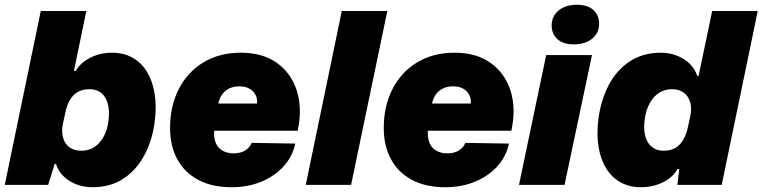

<svg xmlns="http://www.w3.org/2000/svg" viewBox="-22 -775 3197 805"><path d="M365 10Q330 10 298.5 -2Q267 -14 244.5 -36Q222 -58 213 -87H207L180 0H-2L149 -729H340L288 -478L295 -477Q315 -512 356.5 -533Q398 -554 448 -554Q496 -554 533 -533.5Q570 -513 593.5 -475Q617 -437 626 -384.5Q635 -332 627 -268Q618 -191 585 -127.5Q552 -64 497 -27Q442 10 365 10ZM319 -143Q350 -143 373 -158Q396 -173 411.5 -200Q427 -227 432 -263Q437 -296 433.5 -321.5Q430 -347 419.5 -365Q409 -383 392.5 -392Q376 -401 353 -401Q324 -401 303.5 -389Q283 -377 270.5 -355Q258 -333 252 -303L242 -257Q235 -225 242 -199Q249 -173 268.5 -158Q288 -143 319 -143Z M949 10Q867 10 809 -21Q751 -52 721 -108Q691 -164 691 -238Q691 -330 727.5 -401.5Q764 -473 831 -513.5Q898 -554 988 -554Q1080 -554 1140 -510.5Q1200 -467 1223 -393Q1246 -319 1226 -227H876Q874 -195 883.5 -174Q893 -153 912.5 -142.5Q932 -132 958 -132Q987 -132 1006.5 -144.5Q1026 -157 1033 -176L1216 -173Q1204 -118 1166.5 -77Q1129 -36 1073 -13Q1017 10 949 10ZM892 -334 885 -341H1062L1055 -332Q1059 -357 1050.5 -375Q1042 -393 1024.5 -403Q1007 -413 982 -413Q956 -413 937 -403Q918 -393 907 -375.5Q896 -358 892 -334Z M1260 0 1411 -729H1602L1450 0Z M1845 10Q1763 10 1705 -21Q1647 -52 1617 -108Q1587 -164 1587 -238Q1587 -330 1623.5 -401.5Q1660 -473 1727 -513.5Q1794 -554 1884 -554Q1976 -554 2036 -510.5Q2096 -467 2119 -393Q2142 -319 2122 -227H1772Q1770 -195 1779.5 -174Q1789 -153 1808.5 -142.5Q1828 -132 1854 -132Q1883 -132 1902.5 -144.5Q1922 -157 1929 -176L2112 -173Q2100 -118 2062.5 -77Q2025 -36 1969 -13Q1913 10 1845 10ZM1788 -334 1781 -341H1958L1951 -332Q1955 -357 1946.5 -375Q1938 -393 1920.5 -403Q1903 -413 1878 -413Q1852 -413 1833 -403Q1814 -393 1803 -375.5Q1792 -358 1788 -334Z M2154 0 2268 -544H2460L2345 0ZM2384 -589Q2339 -589 2315 -611Q2291 -633 2291 -668Q2291 -707 2320 -731Q2349 -755 2397 -755Q2442 -755 2466 -733Q2490 -711 2490 -676Q2490 -637 2461 -613Q2432 -589 2384 -589Z M2665 10Q2617 10 2580 -10.5Q2543 -31 2519.5 -69Q2496 -107 2487.5 -159.5Q2479 -212 2487 -276Q2497 -354 2529.5 -417Q2562 -480 2617.5 -517Q2673 -554 2749 -554Q2784 -554 2815.5 -542Q2847 -530 2869.5 -508Q2892 -486 2901 -457H2907L2964 -729H3155L3004 0H2818L2826 -66L2819 -67Q2800 -32 2758 -11Q2716 10 2665 10ZM2761 -143Q2790 -143 2810 -155Q2830 -167 2843 -189.5Q2856 -212 2862 -241L2872 -287Q2879 -319 2872 -345Q2865 -371 2845.5 -386Q2826 -401 2795 -401Q2765 -401 2741.5 -386Q2718 -371 2703 -344Q2688 -317 2682 -281Q2675 -237 2683 -206Q2691 -175 2711 -159Q2731 -143 2761 -143Z"/></svg>

Font: Mona Sans ExtraLight Black
Style: Italic
Weight: 900
Italic angle: -11.6951°
Version: Version 2.000